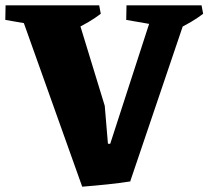

<svg xmlns="http://www.w3.org/2000/svg" viewBox="-24 -686 786 724"><path d="M286 18 42 -666H255L371 -287L383 -144L412 -143L468 -2Q431 4 383.5 9Q336 14 286 18ZM134 -587 -4 -611 -3 -666H137ZM467 -2 357 -37 561 -666H692ZM257 -575 252 -666H350L356 -634Q335 -618 310.5 -603.5Q286 -589 257 -575ZM590 -587 452 -611 453 -666H593ZM643 -575 638 -666H736L742 -634Q721 -618 696.5 -603.5Q672 -589 643 -575Z"/></svg>

Font: Eczar ExtraBold
Style: Regular
Weight: 800
Designer: Vaibhav Singh
Foundry: Rosetta Type Foundry
Version: Version 2.000